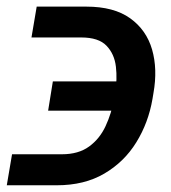

<svg xmlns="http://www.w3.org/2000/svg" viewBox="-34 -551 511 574"><path d="M2 -89.8H150.9Q200.7 -89.8 232.4 -113Q264.2 -136.2 281.7 -174.1Q299.3 -211.9 307.1 -255.4L310.1 -272.9Q316.9 -313.5 312.5 -351.6Q308.1 -389.6 284.4 -414.3Q260.7 -439 209 -439H60.1L75.7 -531.2H224.1Q306.6 -531.2 355.2 -496.3Q403.8 -461.4 420.7 -402.8Q437.5 -344.2 424.8 -272.9L421.9 -255.4Q409.7 -184.1 373.5 -125.5Q337.4 -66.9 277.8 -32Q218.3 2.9 135.7 2.9H-13.7ZM109.9 -220.2 124 -307.6H381.3L367.2 -220.2Z"/></svg>

Font: Inter 16pt Medium
Style: Italic
Weight: 500
Italic angle: -9.3988°
Version: Version 4.001;git-66647c0bb